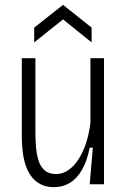

<svg xmlns="http://www.w3.org/2000/svg" viewBox="-20 -760 524 792"><path d="M203 12Q169 12 145.5 -1Q122 -14 107 -35.5Q92 -57 84 -84Q76 -111 73 -140Q70 -169 70 -196V-520H126V-215Q126 -184 128.5 -153.5Q131 -123 139 -97.5Q147 -72 164.5 -57Q182 -42 212 -42Q239 -42 263 -59Q287 -76 305.5 -105.5Q324 -135 336 -173Q348 -211 353 -254V-520H409V-208V0H350L363 -151H350Q339 -95 318 -59Q297 -23 268 -5.5Q239 12 203 12ZM121 -585V-646L240 -740L358 -646V-585L240 -680Z"/></svg>

Font: Bricolage Grotesque SemiCondensed ExtraLight
Style: Regular
Weight: 250
Width: 4
Designer: Mathieu Triay
Foundry: Atelier Triay
Version: Version 1.000;gftools[0.9.30]